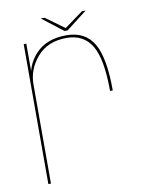

<svg xmlns="http://www.w3.org/2000/svg" viewBox="-79 -743 614 800"><g transform="rotate(-10 228.0 -342.5)"><path d="M381 -337.5H392.5Q392.5 -476 356.8 -536.8Q321 -597.5 241.5 -597.5Q158 -597.5 112.2 -549Q66.5 -500.5 66.5 -434.5L71.5 -419.5Q71.5 -483.5 116 -535Q160.5 -586.5 241 -586.5Q312.5 -586.5 346.8 -529.5Q381 -472.5 381 -337.5ZM60.5 0H71.5V-461.5V-592H60.5ZM237.5 -616.5H250.5L339 -685H323.5L244.5 -627.5L165.5 -685H149Z"/></g></svg>

Font: Anybody Thin
Style: Regular
Weight: 100
Designer: Tyler Finck
Foundry: Etcetera Type Company
Version: Version 1.114;gftools[0.9.25]